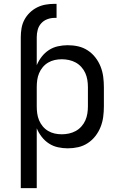

<svg xmlns="http://www.w3.org/2000/svg" viewBox="-20 -763 640 998"><path d="M88 215V-570Q88 -593 92 -616.5Q96 -640 107 -660.5Q118 -681 135 -697.5Q152 -714 173 -724.5Q194 -735 217 -739Q240 -743 263 -743H274V-670H263Q244 -670 225.5 -663Q207 -656 194 -641.5Q181 -627 176 -608Q171 -589 171 -570V-424Q181 -448 197 -468.5Q213 -489 234.5 -503Q256 -517 281.5 -522.5Q307 -528 332 -528Q360 -528 386.5 -522Q413 -516 436 -501Q459 -486 476 -464Q493 -442 503 -416.5Q513 -391 516.5 -364Q520 -337 520 -310V-210Q520 -183 516.5 -156Q513 -129 503 -103.5Q493 -78 476 -56Q459 -34 436 -19Q413 -4 386.5 2Q360 8 332 8Q307 8 281.5 2.5Q256 -3 234.5 -17Q213 -31 197 -51.5Q181 -72 171 -96V215ZM301 -65Q320 -65 338.5 -69Q357 -73 373.5 -82Q390 -91 403 -105.5Q416 -120 423.5 -137Q431 -154 434 -172.5Q437 -191 437 -210V-310Q437 -329 434 -347.5Q431 -366 423.5 -383Q416 -400 403 -414.5Q390 -429 373.5 -438Q357 -447 338.5 -451Q320 -455 301 -455Q282 -455 264 -451Q246 -447 230 -437.5Q214 -428 202 -413.5Q190 -399 183 -382Q176 -365 173.5 -347Q171 -329 171 -310V-210Q171 -191 173.5 -173Q176 -155 183 -138Q190 -121 202 -106.5Q214 -92 230 -82.5Q246 -73 264 -69Q282 -65 301 -65Z"/></svg>

Font: Nova
Style: Regular
Weight: 400
Monospace: yes
Designer: Belleve Invis
Foundry: Belleve Invis
Version: Version 24.1.4; ttfautohint (v1.8.4)